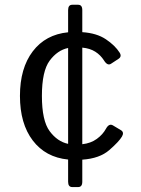

<svg xmlns="http://www.w3.org/2000/svg" viewBox="-20 -653 582 794"><path d="M62.5 -256.3Q62.5 -371.1 115.5 -440.7Q168.5 -510.3 261.7 -519.5V-611.3Q261.7 -633.3 278.8 -633.3H303.2Q320.3 -633.3 320.3 -611.3V-520Q379.9 -516.1 418 -490.5Q456.1 -464.8 474.6 -435.5Q484.9 -419.4 470.2 -409.7L439.5 -389.6Q424.8 -379.4 410.2 -402.8Q396 -425.3 374 -439.2Q352.1 -453.1 320.3 -456.1V-56.6Q355.5 -60.5 380.4 -78.6Q405.3 -96.7 418.5 -121.1Q431.2 -144 447.3 -134.3L480 -114.7Q494.6 -106 484.4 -88.4Q472.2 -67.4 432.1 -32.5Q392.1 2.4 320.3 7.3V98.6Q320.3 120.6 303.2 120.6H278.8Q261.7 120.6 261.7 98.6V6.8Q168.5 -2.4 115.5 -72Q62.5 -141.6 62.5 -256.3ZM153.3 -256.3Q153.3 -153.8 185.3 -110.6Q217.3 -67.4 261.7 -58.1V-454.6Q217.3 -445.3 185.3 -402.1Q153.3 -358.9 153.3 -256.3Z"/></svg>

Font: Istok
Style: Regular
Weight: 500
Designer: Andrey V. Panov
Foundry: Andrey V. Panov
Version: Version 1.0.3